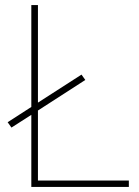

<svg xmlns="http://www.w3.org/2000/svg" viewBox="-20 -734 546 754"><path d="M103 0V-283L25 -233L10 -254L103 -314V-714H129V-331L300 -441L315 -420L129 -300V-25H486V0Z"/></svg>

Font: Noto Sans Cherokee Thin
Style: Regular
Weight: 100
Designer: Monotype Design Team
Foundry: Monotype Imaging Inc.
Version: Version 2.001; ttfautohint (v1.8.4.7-5d5b)